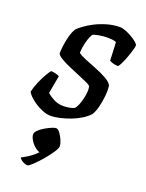

<svg xmlns="http://www.w3.org/2000/svg" viewBox="-143 -571 682 896"><g transform="rotate(20 198.5 -123.0)"><path d="M129 0Q112 0 91.5 -8Q71 -16 52.5 -28Q34 -40 21 -53Q8 -66 5 -75Q11 -100 22 -125.5Q33 -151 44.5 -170.5Q56 -190 62 -197Q70 -197 78 -195.5Q86 -194 93.5 -191.5Q101 -189 104 -186Q101 -170 97 -148.5Q93 -127 88 -98Q102 -85 123.5 -74Q145 -63 172 -63Q183 -63 198.5 -65.5Q214 -68 224 -73Q232 -80 238 -94.5Q244 -109 248.5 -127Q253 -145 254.5 -162Q256 -179 253 -190Q251 -196 232.5 -204.5Q214 -213 188.5 -223.5Q163 -234 137.5 -245Q112 -256 93 -267.5Q74 -279 71 -289Q71 -302 74 -326.5Q77 -351 84 -377Q91 -403 102 -419Q110 -427 128 -440.5Q146 -454 172 -467.5Q198 -481 230 -490.5Q262 -500 296 -500Q306 -500 322 -494Q338 -488 354.5 -478.5Q371 -469 382 -459.5Q393 -450 393 -444Q393 -436 385.5 -412Q378 -388 368 -363.5Q358 -339 348 -326Q339 -326 330 -327.5Q321 -329 314 -332Q307 -335 304 -337Q304 -350 303 -366.5Q302 -383 301.5 -399.5Q301 -416 300 -428Q290 -432 278 -433Q266 -434 257 -434Q235 -434 214 -430Q193 -426 185 -422Q175 -407 167.5 -379.5Q160 -352 159 -323Q169 -314 195 -303.5Q221 -293 251.5 -281Q282 -269 307 -255Q332 -241 339 -226Q342 -203 339 -173Q336 -143 329 -116.5Q322 -90 312 -75Q299 -60 277 -46Q255 -32 229 -22Q203 -12 177 -6Q151 0 129 0ZM109 254Q96 254 83 246Q70 238 67 230Q85 221 101 210.5Q117 200 130 188Q143 176 151 165L147 178Q135 178 120 166.5Q105 155 94.5 138.5Q84 122 84 108Q84 99 95 88Q106 77 122 67.5Q138 58 153 51.5Q168 45 175 45Q185 45 195 58.5Q205 72 212.5 89.5Q220 107 220 119Q220 128 210 144Q200 160 185 179Q170 198 154 215Q138 232 125.5 243Q113 254 109 254Z"/></g></svg>

Font: Texturina Medium
Style: Italic
Weight: 500
Italic angle: -11°
Designer: Guillermo Torres Carreño
Foundry: Omnibus-Type
Version: Version 1.002